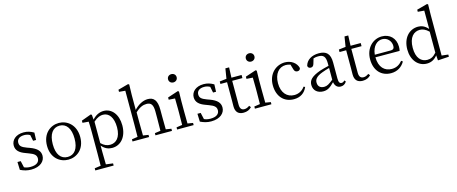

<svg xmlns="http://www.w3.org/2000/svg" viewBox="-54 -1643 6516 2740"><g transform="rotate(-15 3204.5 -272.5)"><path d="M238 -305C164 -333 136 -354 136 -405C136 -454 173 -488 246 -488C275 -488 303 -481 330 -466L348 -377H392L396 -485C348 -513 304 -528 246 -528C128 -528 63 -460 63 -382C63 -308 115 -266 195 -237L245 -218C318 -191 349 -166 349 -117C349 -63 307 -26 218 -26C181 -26 151 -33 124 -45L102 -142H54L58 -25C111 0 158 14 218 14C354 14 423 -58 423 -137C423 -204 383 -252 277 -291Z M767 14C890 14 1012 -74 1012 -255C1012 -437 888 -528 767 -528C643 -528 521 -437 521 -255C521 -74 643 14 767 14ZM767 -26C666 -26 606 -105 606 -255C606 -404 666 -488 767 -488C867 -488 928 -404 928 -255C928 -105 867 -26 767 -26Z M1265 -413C1325 -467 1370 -478 1406 -478C1493 -478 1555 -400 1555 -253C1555 -101 1483 -37 1397 -37C1352 -37 1309 -53 1265 -97ZM1254 -517 1240 -527 1095 -474V-442L1185 -435C1188 -388 1189 -346 1189 -282V34C1189 93 1188 157 1187 217L1096 230V262H1367V230L1264 217C1262 156 1261 90 1261 32V-61C1310 -2 1364 14 1414 14C1542 14 1635 -92 1635 -261C1635 -425 1546 -528 1429 -528C1370 -528 1312 -503 1260 -445Z M2219 -45C2218 -100 2217 -176 2217 -228V-332C2217 -474 2171 -528 2080 -528C2011 -528 1935 -487 1877 -423V-644L1881 -798L1866 -807L1713 -765V-734L1804 -726V-228C1804 -177 1803 -100 1802 -45L1716 -32V0H1961V-32L1882 -44C1881 -100 1880 -177 1880 -228V-386C1945 -448 1996 -466 2046 -466C2111 -466 2142 -432 2142 -328V-228C2142 -176 2141 -100 2140 -44L2055 -32V0H2299V-32Z M2498 -663C2534 -663 2562 -688 2562 -724C2562 -761 2534 -785 2498 -785C2463 -785 2435 -761 2435 -724C2435 -688 2463 -663 2498 -663ZM2540 -45C2539 -100 2538 -177 2538 -228V-375L2541 -517L2526 -527L2369 -475V-442L2461 -436C2463 -386 2463 -346 2463 -284V-228C2463 -177 2462 -100 2461 -45L2375 -32V0H2619V-32Z M2897 -305C2823 -333 2795 -354 2795 -405C2795 -454 2832 -488 2905 -488C2934 -488 2962 -481 2989 -466L3007 -377H3051L3055 -485C3007 -513 2963 -528 2905 -528C2787 -528 2722 -460 2722 -382C2722 -308 2774 -266 2854 -237L2904 -218C2977 -191 3008 -166 3008 -117C3008 -63 2966 -26 2877 -26C2840 -26 2810 -33 2783 -45L2761 -142H2713L2717 -25C2770 0 2817 14 2877 14C3013 14 3082 -58 3082 -137C3082 -204 3042 -252 2936 -291Z M3455 -61C3427 -41 3405 -32 3379 -32C3338 -32 3314 -57 3314 -116V-468H3465V-514H3315L3321 -665H3266L3242 -517L3140 -505V-468H3238V-199C3238 -160 3237 -137 3237 -112C3237 -27 3279 14 3355 14C3406 14 3447 -4 3475 -36Z M3647 -663C3683 -663 3711 -688 3711 -724C3711 -761 3683 -785 3647 -785C3612 -785 3584 -761 3584 -724C3584 -688 3612 -663 3647 -663ZM3689 -45C3688 -100 3687 -177 3687 -228V-375L3690 -517L3675 -527L3518 -475V-442L3610 -436C3612 -386 3612 -346 3612 -284V-228C3612 -177 3611 -100 3610 -45L3524 -32V0H3768V-32Z M4276 -124C4240 -71 4183 -42 4120 -42C4012 -42 3936 -124 3936 -264C3936 -405 4008 -488 4109 -488C4130 -488 4153 -484 4177 -476L4199 -401C4206 -376 4220 -358 4250 -358C4274 -358 4290 -370 4294 -395C4275 -474 4198 -528 4106 -528C3976 -528 3857 -427 3857 -257C3857 -91 3953 14 4099 14C4197 14 4263 -34 4297 -114Z M4697 -114C4633 -63 4604 -45 4562 -45C4508 -45 4470 -72 4470 -132C4470 -172 4488 -214 4585 -251C4612 -262 4656 -276 4697 -287ZM4861 -59C4846 -43 4834 -35 4816 -35C4789 -35 4773 -53 4773 -111V-348C4773 -478 4719 -528 4608 -528C4502 -528 4424 -479 4403 -397C4405 -373 4422 -359 4447 -359C4473 -359 4488 -374 4496 -403L4518 -477C4544 -486 4567 -488 4588 -488C4664 -488 4697 -461 4697 -351V-319C4651 -309 4603 -295 4564 -283C4428 -234 4389 -185 4389 -118C4389 -32 4453 14 4533 14C4598 14 4638 -15 4699 -77C4708 -22 4740 12 4791 12C4826 12 4854 -2 4878 -38Z M5215 -61C5187 -41 5165 -32 5139 -32C5098 -32 5074 -57 5074 -116V-468H5225V-514H5075L5081 -665H5026L5002 -517L4900 -505V-468H4998V-199C4998 -160 4997 -137 4997 -112C4997 -27 5039 14 5115 14C5166 14 5207 -4 5235 -36Z M5376 -301C5388 -428 5461 -488 5534 -488C5611 -488 5664 -425 5664 -355C5664 -323 5654 -301 5610 -301ZM5732 -262C5737 -277 5739 -298 5739 -324C5739 -449 5655 -528 5539 -528C5407 -528 5294 -421 5294 -254C5294 -83 5395 14 5535 14C5628 14 5697 -32 5738 -104L5717 -120C5678 -73 5631 -42 5560 -42C5454 -42 5376 -115 5375 -263Z M6218 -106C6173 -55 6135 -36 6084 -36C5993 -36 5924 -103 5924 -254C5924 -412 5999 -478 6087 -478C6127 -478 6168 -463 6218 -416ZM6294 -43V-645L6297 -798L6283 -807L6127 -765V-734L6221 -726V-455C6174 -510 6124 -528 6075 -528C5941 -528 5843 -420 5843 -252C5843 -96 5933 14 6064 14C6131 14 6180 -15 6220 -66L6226 10L6390 0V-32Z"/></g></svg>

Font: Source Han Serif K
Style: Regular
Weight: 400
Designer: Ryoko NISHIZUKA 西塚涼子 (kana & ideographs); Frank Grießhammer (Latin, Greek & Cyrillic); Wenlong ZHANG 张文龙 (bopomofo); San
Foundry: Adobe Systems Incorporated
Version: Version 1.001;PS 1.001;hotconv 16.6.54;makeotf.lib2.5.65590